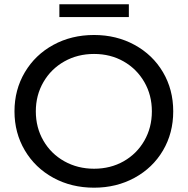

<svg xmlns="http://www.w3.org/2000/svg" viewBox="-20 -872 880 900"><path d="M47.9 -350.1Q47.9 -451.2 96.4 -533.2Q145 -615.2 230 -661.6Q314.9 -708 420.9 -708Q525.9 -708 610.8 -661.6Q695.8 -615.2 743.9 -533.7Q792 -452.1 792 -350.1Q792 -248 743.9 -166.5Q695.8 -85 610.8 -38.6Q525.9 7.8 420.9 7.8Q314.9 7.8 230 -38.6Q145 -85 96.4 -167Q47.9 -249 47.9 -350.1ZM147.9 -350.1Q147.9 -273.9 183.6 -212.4Q219.2 -150.9 281.7 -116Q344.2 -81.1 420.9 -81.1Q498 -81.1 559.6 -116Q621.1 -150.9 656.5 -212.4Q691.9 -273.9 691.9 -350.1Q691.9 -426.3 656.5 -487.5Q621.1 -548.8 559.6 -584Q498 -619.1 420.9 -619.1Q343.8 -619.1 281.5 -584Q219.2 -548.8 183.6 -487.3Q147.9 -425.8 147.9 -350.1ZM258.3 -792V-852.1H584V-792Z"/></svg>

Font: Montserrat Medium
Style: Regular
Weight: 500
Designer: Julieta Ulanovsky
Foundry: Julieta Ulanovsky
Version: Version 7.200